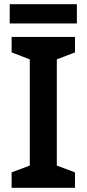

<svg xmlns="http://www.w3.org/2000/svg" viewBox="-20 -982 410 909"><path d="M344 -962H26V-871H344ZM335 -93V-166L249 -198V-701L335 -734V-807H35V-734L121 -701V-198L35 -166V-93Z"/></svg>

Font: Noto Sans Kannada UI SemiBold
Style: Regular
Weight: 600
Designer: Jelle Bosma - Monotype Design Team
Foundry: Monotype Imaging Inc.
Version: Version 2.005